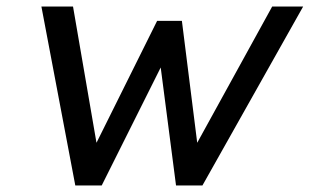

<svg xmlns="http://www.w3.org/2000/svg" viewBox="-20 -569 950 589"><path d="M107 -549H204L276 -131L462 -505H538L585 -131L815 -549H910L601 0H520L473 -362L292 0H211Z"/></svg>

Font: Involve Medium Oblique
Style: Italic
Weight: 500
Italic angle: -10.5°
Designer: Stefan Peev
Foundry: Context Ltd.
Version: Version 1.001